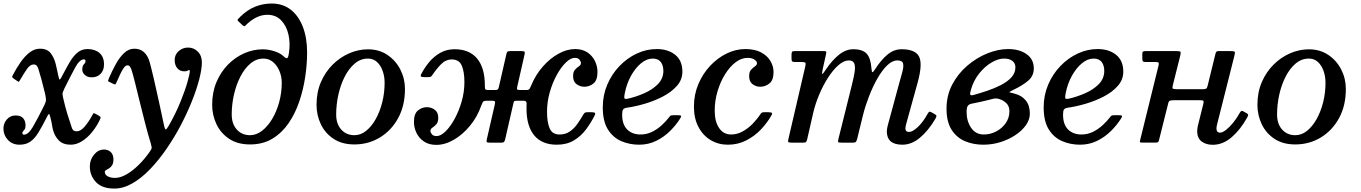

<svg xmlns="http://www.w3.org/2000/svg" viewBox="-58 -810 7724 1090"><path d="M-38.5 -80Q-38.5 -109.5 -19.2 -132Q0 -154.5 31 -154.5Q61 -154.5 74 -138.2Q87 -122 87 -100Q87 -84 82.5 -76.8Q78 -69.5 73.5 -65.2Q69 -61 69 -55Q69 -45.5 78.5 -45.5Q102.5 -45.5 128.5 -89.5Q154.5 -133.5 194.5 -214.5Q203.5 -233 203 -245.2Q202.5 -257.5 197.5 -280Q188 -320.5 177.2 -359.5Q166.5 -398.5 159.5 -420Q157 -428 151.2 -436Q145.5 -444 132.5 -444Q113 -444 95 -418.2Q77 -392.5 57 -357.5Q52 -349.5 50 -346.8Q48 -344 40 -350L19.5 -364Q11.5 -370 11 -373Q10.5 -376 15 -384Q35.5 -423.5 59.2 -457.5Q83 -491.5 110.5 -512.5Q138 -533.5 169 -533.5Q210.5 -533.5 230.2 -507.5Q250 -481.5 258.5 -445.5Q261 -436.5 265.5 -415Q270 -393.5 272.5 -382Q278 -356 282 -358.5Q286 -361 295.5 -380.5Q317 -421.5 337 -456Q357 -490.5 381.2 -511Q405.5 -531.5 439 -531.5Q480.5 -531.5 506.5 -509.5Q532.5 -487.5 532.5 -444Q532.5 -411.5 513.5 -391.2Q494.5 -371 462.5 -371Q439 -371 424 -384.2Q409 -397.5 409 -416Q409.5 -437 418.5 -445.2Q427.5 -453.5 427.5 -463Q427.5 -473 418 -473Q394 -473 368.2 -425.5Q342.5 -378 307.5 -307.5Q300.5 -293 298 -285Q295.5 -277 299.5 -258.5Q311.5 -205 324.2 -163.8Q337 -122.5 350 -84Q352.5 -76 358.5 -70.2Q364.5 -64.5 377.5 -64.5Q400 -64.5 422.8 -91.5Q445.5 -118.5 463 -150.5Q468.5 -160 471 -164.8Q473.5 -169.5 484 -164L501 -154.5Q511.5 -148.5 513 -145.2Q514.5 -142 509 -130.5Q490.5 -91.5 464 -59.2Q437.5 -27 406.5 -7.8Q375.5 11.5 344 11.5Q300 11.5 276.2 -12.5Q252.5 -36.5 243 -72Q238.5 -90 237 -101.8Q235.5 -113.5 228.5 -142Q223 -165 219.5 -163.2Q216 -161.5 206.5 -142.5Q180.5 -90.5 159.2 -56.2Q138 -22 113.2 -5.2Q88.5 11.5 53 11.5Q12 11.5 -13.2 -15.8Q-38.5 -43 -38.5 -80Z M988.5 -405Q963.5 -405 948.5 -422.8Q933.5 -440.5 933.5 -470Q934 -500 956.5 -520Q979 -540 1010 -540Q1042 -540 1065 -517Q1088 -494 1088 -456Q1088 -417.5 1073.2 -360.2Q1058.5 -303 1031.5 -235.5Q1004.5 -168 968 -98.5Q931.5 -29 887.2 35.2Q843 99.5 794 150.5Q745 201.5 693.5 231Q642 260.5 591 260.5Q521.5 260.5 486.8 223.8Q452 187 452 135Q452 97 475.8 68Q499.5 39 532.5 39Q556 39 571 53.5Q586 68 586 94.5Q586 116.5 578.5 128Q571 139.5 561.5 145.5Q552 151.5 544.5 155.5Q537 159.5 537 166Q537 182.5 554 191.2Q571 200 594.5 200Q625 200 659.2 180.5Q693.5 161 727.2 128.2Q761 95.5 789.5 55Q800.5 39 802.5 33.2Q804.5 27.5 798.5 6Q782 -47.5 765.8 -110.8Q749.5 -174 734.5 -235.2Q719.5 -296.5 707.5 -345Q695.5 -393.5 687.5 -416.5Q684.5 -424.5 679.8 -431.8Q675 -439 665.5 -439Q655 -439 644.8 -424.8Q634.5 -410.5 624.5 -389Q614.5 -367.5 604.5 -345Q600.5 -336.5 598.8 -333Q597 -329.5 587 -333L567 -343Q555 -347.5 555.5 -351.5Q556 -355.5 560.5 -366.5Q578 -406.5 598.8 -444.8Q619.5 -483 645.8 -508.2Q672 -533.5 705 -533.5Q738.5 -533.5 760.2 -513.2Q782 -493 792 -456Q802 -419.5 815.5 -361.5Q829 -303.5 843.8 -235.5Q858.5 -167.5 872.5 -101.5Q878.5 -73.5 883.5 -75.2Q888.5 -77 900.5 -97Q939.5 -165.5 966 -230.8Q992.5 -296 1006 -343.5Q1019.5 -391 1019.5 -406.5Q1019.5 -412.5 1016 -412.5Q1012.5 -412.5 1007 -408.8Q1001.5 -405 988.5 -405Z M1146.5 -215Q1146.5 -286.5 1171 -344.2Q1195.5 -402 1236.8 -443.8Q1278 -485.5 1329.2 -507.8Q1380.5 -530 1434 -530Q1467 -530 1500.8 -518.8Q1534.5 -507.5 1552 -490.5Q1566 -477 1572.2 -480Q1578.5 -483 1582 -507.5Q1591 -564.5 1579.5 -614.2Q1568 -664 1537.8 -695Q1507.5 -726 1460 -726Q1430 -726 1402.5 -713.5Q1375 -701 1348.5 -677.5Q1339 -669 1334 -663.5Q1329 -658 1318.5 -667L1298.5 -686Q1287.5 -695 1292 -700.2Q1296.5 -705.5 1305.5 -714.5Q1347 -755 1391.5 -772.5Q1436 -790 1484 -790Q1547.5 -790 1592.5 -755Q1637.5 -720 1661.5 -657.2Q1685.5 -594.5 1685.5 -512Q1685.5 -447 1675 -375.2Q1664.5 -303.5 1641.5 -235Q1618.5 -166.5 1580.8 -111.2Q1543 -56 1488.8 -23Q1434.5 10 1361.5 10Q1290.5 10 1242.8 -22Q1195 -54 1170.8 -105.2Q1146.5 -156.5 1146.5 -215ZM1257.5 -160Q1257.5 -106.5 1286.5 -74.5Q1315.5 -42.5 1361.5 -42.5Q1397 -42.5 1429.5 -67.5Q1462 -92.5 1487.2 -134.8Q1512.5 -177 1527 -230.2Q1541.5 -283.5 1541.5 -340Q1541.5 -376 1528.2 -407.2Q1515 -438.5 1491.8 -458Q1468.5 -477.5 1438.5 -477.5Q1397 -477.5 1363.8 -449.5Q1330.5 -421.5 1306.8 -375.2Q1283 -329 1270.2 -272.8Q1257.5 -216.5 1257.5 -160Z M1739 -215Q1739 -286.5 1764 -344.2Q1789 -402 1831.2 -443.8Q1873.5 -485.5 1925.5 -507.8Q1977.5 -530 2031 -530Q2094.5 -530 2141.8 -498Q2189 -466 2215 -414.8Q2241 -363.5 2241 -305Q2241 -210 2202.2 -139.2Q2163.5 -68.5 2098.2 -29.2Q2033 10 1954 10Q1883.5 10 1835.5 -22Q1787.5 -54 1763.2 -105.2Q1739 -156.5 1739 -215ZM1850.5 -160Q1850.5 -106.5 1879.2 -74.5Q1908 -42.5 1954 -42.5Q1990 -42.5 2021 -67.5Q2052 -92.5 2075.5 -134.8Q2099 -177 2112.2 -230.2Q2125.5 -283.5 2125.5 -340Q2125.5 -376 2114.5 -407.2Q2103.5 -438.5 2082.5 -458Q2061.5 -477.5 2031 -477.5Q1989.5 -477.5 1956.2 -449.5Q1923 -421.5 1899.2 -375.2Q1875.5 -329 1863 -272.8Q1850.5 -216.5 1850.5 -160Z M3334 -401.5Q3334 -354.5 3311 -336Q3288 -317.5 3259.5 -317.5Q3235.5 -317.5 3215.5 -332Q3195.5 -346.5 3195.5 -377.5Q3195.5 -402.5 3206.5 -414.5Q3217.5 -426.5 3228.8 -433.8Q3240 -441 3240 -452Q3240 -461 3231.8 -471.2Q3223.5 -481.5 3204.5 -481.5Q3181.5 -481.5 3154.5 -455.2Q3127.5 -429 3103 -384.8Q3078.5 -340.5 3063 -286Q3047.5 -231.5 3047.5 -175Q3047.5 -117 3062.2 -81.8Q3077 -46.5 3118.5 -46.5Q3152.5 -46.5 3177 -63.5Q3201.5 -80.5 3219.8 -106.5Q3238 -132.5 3254 -160.5Q3258.5 -167.5 3262.5 -170.2Q3266.5 -173 3278 -173H3299Q3314 -173 3318.8 -169.8Q3323.5 -166.5 3318.5 -156Q3298 -114.5 3269.5 -76Q3241 -37.5 3200.2 -13Q3159.5 11.5 3103 11.5Q3019 11.5 2975 -41.2Q2931 -94 2931 -193.5Q2931 -208 2931.5 -223Q2932 -238 2915.5 -238H2874Q2863 -238 2860.8 -235.2Q2858.5 -232.5 2856.5 -223L2810 -19.5Q2807.5 -9.5 2803.8 -4.8Q2800 0 2787 0H2725Q2708 0 2705.5 -3.8Q2703 -7.5 2706 -20.5L2750 -212.5Q2753 -225.5 2752.5 -231.8Q2752 -238 2736 -238H2705Q2686.5 -238 2682.8 -230.2Q2679 -222.5 2674 -210Q2651.5 -146 2610 -95.8Q2568.5 -45.5 2518.2 -16.5Q2468 12.5 2419 12.5Q2376.5 12.5 2348.2 -7Q2320 -26.5 2306 -56.2Q2292 -86 2292 -117.5Q2292 -164.5 2314.8 -183Q2337.5 -201.5 2366 -201.5Q2390 -201.5 2410 -187Q2430 -172.5 2430 -141.5Q2430 -116.5 2419 -104.5Q2408 -92.5 2396.8 -85.2Q2385.5 -78 2385.5 -67Q2385.5 -58 2393.8 -47.8Q2402 -37.5 2421 -37.5Q2444 -37.5 2471.2 -64Q2498.5 -90.5 2522.8 -134.8Q2547 -179 2562.8 -233.5Q2578.5 -288 2578.5 -344Q2578.5 -402.5 2563.5 -437.5Q2548.5 -472.5 2507 -472.5Q2472 -472.5 2445 -444.5Q2418 -416.5 2397 -384.5Q2392.5 -378 2388.8 -375Q2385 -372 2373 -372H2352.5Q2337.5 -372 2332.8 -375.2Q2328 -378.5 2333 -389Q2351 -424 2377.8 -456.5Q2404.5 -489 2440.8 -509.8Q2477 -530.5 2522.5 -530.5Q2606.5 -530.5 2650.5 -477.8Q2694.5 -425 2694.5 -325.5Q2694.5 -312 2696.2 -305.5Q2698 -299 2713.5 -299H2750Q2762.5 -299 2766.8 -301.5Q2771 -304 2773.5 -314L2816.5 -501.5Q2818.5 -511.5 2822 -515.8Q2825.5 -520 2838.5 -520H2902Q2919.5 -520 2920.8 -514.8Q2922 -509.5 2919 -496.5L2879 -320Q2876 -308 2877.5 -303.5Q2879 -299 2895 -299H2931Q2945 -299 2949.8 -308Q2954.5 -317 2958.5 -327Q2983.5 -386.5 3024 -432.5Q3064.5 -478.5 3112.5 -505Q3160.5 -531.5 3207 -531.5Q3249 -531.5 3277.2 -512.2Q3305.5 -493 3319.8 -463Q3334 -433 3334 -401.5Z M3364 -200.5Q3364 -270 3389.8 -330Q3415.5 -390 3459 -435.2Q3502.5 -480.5 3557.2 -506Q3612 -531.5 3670 -531.5Q3734.5 -531.5 3775.2 -498.8Q3816 -466 3816 -403Q3816 -357.5 3785 -322.5Q3754 -287.5 3705.5 -262.2Q3657 -237 3602.5 -221Q3548 -205 3500.5 -198.5Q3484.5 -196 3479.2 -188.2Q3474 -180.5 3474 -159Q3474 -103.5 3502.5 -75Q3531 -46.5 3578.5 -46.5Q3613.5 -46.5 3643.8 -61.5Q3674 -76.5 3698.8 -99.2Q3723.5 -122 3741.5 -145.5Q3746 -152 3750.2 -154Q3754.5 -156 3766.5 -156H3789.5Q3805 -156 3808 -152.5Q3811 -149 3803.5 -137.5Q3780.5 -100.5 3746 -66.2Q3711.5 -32 3667 -10.2Q3622.5 11.5 3570.5 11.5Q3516.5 11.5 3469.5 -8.5Q3422.5 -28.5 3393.2 -75Q3364 -121.5 3364 -200.5ZM3505 -249.5Q3552.5 -260 3599.2 -280.5Q3646 -301 3676.8 -332.2Q3707.5 -363.5 3708 -406.5Q3708 -439 3693.2 -458.2Q3678.5 -477.5 3647.5 -477.5Q3613.5 -477.5 3581.2 -450.8Q3549 -424 3524.2 -379.5Q3499.5 -335 3489 -281Q3485 -262 3486.2 -254Q3487.5 -246 3505 -249.5Z M4333.5 -401.5Q4333.5 -354.5 4309.8 -336Q4286 -317.5 4257.5 -317.5Q4234 -317.5 4214.5 -332Q4195 -346.5 4195 -377.5Q4195 -402.5 4206.2 -414.5Q4217.5 -426.5 4228.5 -433.8Q4239.5 -441 4239.5 -452Q4239.5 -461 4225.5 -471.2Q4211.5 -481.5 4185.5 -481.5Q4151.5 -481.5 4118.5 -456.8Q4085.5 -432 4058.8 -389.2Q4032 -346.5 4015.8 -292.8Q3999.5 -239 3999.5 -181.5Q3999.5 -119.5 4024.5 -83Q4049.5 -46.5 4092.5 -46.5Q4126.5 -46.5 4157.5 -63.5Q4188.5 -80.5 4214 -106.5Q4239.5 -132.5 4258 -160.5Q4262.5 -167 4266.2 -170Q4270 -173 4282 -173H4302.5Q4318 -173 4323 -169.5Q4328 -166 4322 -156Q4299 -114.5 4262.8 -76Q4226.5 -37.5 4178.8 -13Q4131 11.5 4074 11.5Q4020 11.5 3976.2 -14.8Q3932.5 -41 3907 -89.5Q3881.5 -138 3881.5 -204.5Q3881.5 -273 3906.5 -332.2Q3931.5 -391.5 3973.5 -436.2Q4015.5 -481 4067.2 -506.2Q4119 -531.5 4173 -531.5Q4228 -531.5 4263.5 -512.2Q4299 -493 4316.2 -463Q4333.5 -433 4333.5 -401.5Z M4455 -520H4611Q4627 -520 4630.8 -518.2Q4634.5 -516.5 4631.5 -502.5L4613 -419Q4608 -395 4609.8 -390.5Q4611.5 -386 4630 -414.5Q4664.5 -466.5 4704 -498.5Q4743.5 -530.5 4786 -530.5Q4840 -530.5 4862.8 -504.5Q4885.5 -478.5 4889.5 -420Q4891 -400.5 4895 -400.2Q4899 -400 4911 -418.5Q4943.5 -469.5 4980.2 -500Q5017 -530.5 5060 -530.5Q5137.5 -530.5 5159.2 -489.5Q5181 -448.5 5151.5 -341L5086 -104.5Q5082 -89.5 5082 -80Q5082 -61 5102.5 -61Q5123.5 -61 5153.2 -89.5Q5183 -118 5207 -162Q5212.5 -171.5 5216.5 -174.8Q5220.5 -178 5231 -172L5246 -163.5Q5257 -157.5 5258.2 -153.2Q5259.5 -149 5252.5 -136Q5212 -67.5 5164.5 -28Q5117 11.5 5065 11.5Q4976.5 11.5 4976.5 -64.5Q4976.5 -69.5 4978 -79.5Q4979.5 -89.5 4981.5 -96.5L5044 -327Q5055 -367.5 5064 -399Q5073 -430.5 5069 -448.8Q5065 -467 5036.5 -467Q5007 -467 4977.8 -438.2Q4948.5 -409.5 4922.2 -363Q4896 -316.5 4875 -262Q4854 -207.5 4841 -155.5L4808 -20.5Q4804.5 -8 4800.2 -4Q4796 0 4780 0H4723.5Q4701 0 4699.8 -4.2Q4698.5 -8.5 4703 -26L4779 -331Q4789 -370.5 4793.8 -401.2Q4798.5 -432 4791.8 -449.5Q4785 -467 4761 -467Q4732.5 -467 4701.8 -440Q4671 -413 4642.8 -369Q4614.5 -325 4592.2 -272Q4570 -219 4558 -166.5L4525 -21.5Q4521.5 -8 4518 -4Q4514.5 0 4497 0H4441Q4417.5 0 4416.2 -5Q4415 -10 4419.5 -28L4514 -434.5Q4517.5 -450 4513.8 -454Q4510 -458 4490.5 -458H4458.5Q4444.5 -458 4440 -460.8Q4435.5 -463.5 4435.5 -477.5V-497Q4435.5 -511 4438.2 -515.5Q4441 -520 4455 -520Z M5315.5 -193Q5315.5 -268.5 5348.2 -330.5Q5381 -392.5 5433.8 -437.5Q5486.5 -482.5 5547.5 -507Q5608.5 -531.5 5665 -531.5Q5729.5 -531.5 5770.2 -502.5Q5811 -473.5 5811 -421.5Q5811 -378.5 5777.8 -350.8Q5744.5 -323 5694 -299.5Q5669 -287 5672 -286.2Q5675 -285.5 5703 -278Q5742 -268 5765.2 -240Q5788.5 -212 5788.5 -164.5Q5788.5 -131.5 5766.8 -100.2Q5745 -69 5707.5 -43.8Q5670 -18.5 5622.8 -3.5Q5575.5 11.5 5524 11.5Q5468.5 11.5 5421 -8.2Q5373.5 -28 5344.5 -73Q5315.5 -118 5315.5 -193ZM5471.5 -271.5Q5507.5 -281.5 5548.2 -295.2Q5589 -309 5625 -327.5Q5661 -346 5683.8 -370.8Q5706.5 -395.5 5706.5 -428Q5706.5 -451 5689.5 -464.2Q5672.5 -477.5 5642.5 -477.5Q5609 -477.5 5571 -455.2Q5533 -433 5501 -393Q5469 -353 5454 -300.5Q5448 -280.5 5450.2 -273.2Q5452.5 -266 5471.5 -271.5ZM5556 -243Q5531 -236.5 5504.8 -231Q5478.5 -225.5 5458.5 -221.5Q5441.5 -218 5435.5 -207.8Q5429.5 -197.5 5429.5 -173.5Q5429.5 -122.5 5455 -84.5Q5480.5 -46.5 5527.5 -46.5Q5564.5 -46.5 5597.8 -64Q5631 -81.5 5651.8 -111.2Q5672.5 -141 5672.5 -178.5Q5672.5 -207 5655.5 -223.8Q5638.5 -240.5 5614.5 -248Q5597.5 -253 5584.2 -250.2Q5571 -247.5 5556 -243Z M5867 -200.5Q5867 -270 5892.8 -330Q5918.5 -390 5962 -435.2Q6005.5 -480.5 6060.2 -506Q6115 -531.5 6173 -531.5Q6237.5 -531.5 6278.2 -498.8Q6319 -466 6319 -403Q6319 -357.5 6288 -322.5Q6257 -287.5 6208.5 -262.2Q6160 -237 6105.5 -221Q6051 -205 6003.5 -198.5Q5987.5 -196 5982.2 -188.2Q5977 -180.5 5977 -159Q5977 -103.5 6005.5 -75Q6034 -46.5 6081.5 -46.5Q6116.5 -46.5 6146.8 -61.5Q6177 -76.5 6201.8 -99.2Q6226.5 -122 6244.5 -145.5Q6249 -152 6253.2 -154Q6257.5 -156 6269.5 -156H6292.5Q6308 -156 6311 -152.5Q6314 -149 6306.5 -137.5Q6283.5 -100.5 6249 -66.2Q6214.5 -32 6170 -10.2Q6125.5 11.5 6073.5 11.5Q6019.5 11.5 5972.5 -8.5Q5925.5 -28.5 5896.2 -75Q5867 -121.5 5867 -200.5ZM6008 -249.5Q6055.5 -260 6102.2 -280.5Q6149 -301 6179.8 -332.2Q6210.5 -363.5 6211 -406.5Q6211 -439 6196.2 -458.2Q6181.5 -477.5 6150.5 -477.5Q6116.5 -477.5 6084.2 -450.8Q6052 -424 6027.2 -379.5Q6002.5 -335 5992 -281Q5988 -262 5989.2 -254Q5990.5 -246 6008 -249.5Z M6950 -494.5 6850 -97.5Q6849 -93.5 6848.5 -88.2Q6848 -83 6848 -79.5Q6848 -71 6852.2 -64Q6856.5 -57 6868.5 -57Q6882 -57 6901.8 -72.2Q6921.5 -87.5 6942 -112.5Q6962.5 -137.5 6978.5 -166.5Q6983 -175 6987.8 -178.8Q6992.5 -182.5 7002 -177L7019 -167.5Q7027 -163 7027.8 -159Q7028.5 -155 7023.5 -145Q6985.5 -75.5 6935.2 -31.8Q6885 12 6827 12Q6788 12 6763.2 -7.2Q6738.5 -26.5 6738.5 -65Q6738.5 -70 6739.5 -78.5Q6740.5 -87 6741.5 -92.5L6773.5 -221Q6777 -235 6773 -238Q6769 -241 6751 -241H6607.5Q6590.5 -241 6583.8 -238.5Q6577 -236 6574 -223L6522 -15.5Q6519.5 -5.5 6516.5 -3Q6513.5 -0.5 6500 -0.5H6428Q6412 -0.5 6413 -5.5Q6414 -10.5 6416.5 -22L6519.5 -439.5Q6522 -451 6519 -454.5Q6516 -458 6502.5 -458H6447.5Q6434.5 -458 6430.8 -461.5Q6427 -465 6427 -478V-503.5Q6427 -514.5 6431.2 -517.2Q6435.5 -520 6446 -520H6620.5Q6640.5 -520 6643.5 -515.8Q6646.5 -511.5 6642.5 -494.5L6601 -329.5Q6596.5 -312.5 6599.5 -308Q6602.5 -303.5 6625 -303.5H6769Q6784.5 -303.5 6789.5 -306.8Q6794.5 -310 6797.5 -322L6842 -503.5Q6843.5 -511 6847 -515.5Q6850.5 -520 6860.5 -520H6928Q6948.5 -520 6951.5 -515.8Q6954.5 -511.5 6950 -494.5Z M7080.5 -215Q7080.5 -286.5 7105.5 -344.2Q7130.5 -402 7172.8 -443.8Q7215 -485.5 7267 -507.8Q7319 -530 7372.5 -530Q7436 -530 7483.2 -498Q7530.5 -466 7556.5 -414.8Q7582.5 -363.5 7582.5 -305Q7582.5 -210 7543.8 -139.2Q7505 -68.5 7439.8 -29.2Q7374.5 10 7295.5 10Q7225 10 7177 -22Q7129 -54 7104.8 -105.2Q7080.5 -156.5 7080.5 -215ZM7192 -160Q7192 -106.5 7220.8 -74.5Q7249.5 -42.5 7295.5 -42.5Q7331.5 -42.5 7362.5 -67.5Q7393.5 -92.5 7417 -134.8Q7440.5 -177 7453.8 -230.2Q7467 -283.5 7467 -340Q7467 -376 7456 -407.2Q7445 -438.5 7424 -458Q7403 -477.5 7372.5 -477.5Q7331 -477.5 7297.8 -449.5Q7264.5 -421.5 7240.8 -375.2Q7217 -329 7204.5 -272.8Q7192 -216.5 7192 -160Z"/></svg>

Font: Besley* Medium
Style: Italic
Weight: 500
Italic angle: -13°
Designer: Owen Earl
Foundry: indestructible type*
Version: Version 3.000; ttfautohint (v1.8.3)